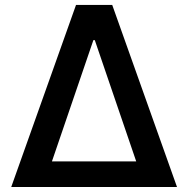

<svg xmlns="http://www.w3.org/2000/svg" viewBox="-20 -747 752 767"><path d="M24.9 0H687.1L428.3 -727.3H283.7ZM187.5 -102.3 353 -586.6H358.7L524.1 -102.3Z"/></svg>

Font: Magic Ui Pro Semi Bold
Style: Regular
Weight: 600
Designer: Stefan Endress, Andreas Faust
Version: Version 1.000;FEAKit 1.0